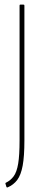

<svg xmlns="http://www.w3.org/2000/svg" viewBox="-20 -675 190 834"><path d="M13 139Q9 140 8 137L4 124Q3 121 3.5 120.5Q4 120 5 119Q26 109 39.5 90.5Q53 72 59 35.5Q65 -1 65 -65V-651Q65 -655 68 -655H82Q86 -655 86 -651V-65Q86 4 78.5 44.5Q71 85 55 106.5Q39 128 13 139Z"/></svg>

Font: Sofia Sans Extra Condensed Thin
Style: Regular
Weight: 250
Version: Version 4.100